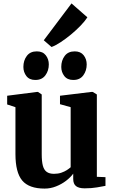

<svg xmlns="http://www.w3.org/2000/svg" viewBox="-20 -1094 666 1125"><path d="M476 9.5Q442 9.5 425.5 -3.5Q409 -16.5 409 -45.5V-76.5Q393 -54.5 366.8 -34.5Q340.5 -14.5 308.2 -1.8Q276 11 241.5 11Q150 11 110.2 -36.2Q70.5 -83.5 70.5 -191.5V-466L22 -482V-533L198 -555.5H202.5L224.5 -540.5V-190Q224.5 -148 231.2 -123Q238 -98 253.8 -86.8Q269.5 -75.5 296.5 -75.5Q320.5 -75.5 339.2 -82Q358 -88.5 371.5 -97.2Q385 -106 394 -114V-466L331.5 -483.5V-533L516.5 -555.5H523L547.5 -540.5V-58L598 -56V-5Q579.5 -1.5 548.2 4Q517 9.5 476 9.5ZM186.5 -625.5Q152 -625.5 134.5 -648.5Q117 -671.5 117 -702Q117 -739.5 137 -766.2Q157 -793 195 -793H196Q230.5 -793 248.2 -770.2Q266 -747.5 266 -716.5Q266 -680 246 -652.8Q226 -625.5 187.5 -625.5ZM409 -625.5Q374.5 -625.5 356.8 -648.5Q339 -671.5 339 -702Q339 -739.5 359 -766.2Q379 -793 417.5 -793H418Q452.5 -793 470.2 -770.2Q488 -747.5 488 -716.5Q488 -680 468.2 -652.8Q448.5 -625.5 410 -625.5ZM281.5 -819 236.5 -858 399 -1074 492 -992.5Q478 -970.5 452.5 -944Q427 -917.5 396.5 -892.2Q366 -867 336 -847.2Q306 -827.5 283 -819Z"/></svg>

Font: Merriweather 48pt ExtraBold
Style: Regular
Weight: 800
Version: Version 2.100